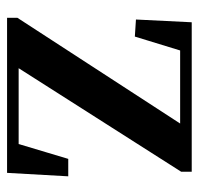

<svg xmlns="http://www.w3.org/2000/svg" viewBox="-30 -546 576 557"><g transform="rotate(90 258.5 -268.0)"><path d="M32.1 0V-29.9L351.2 -521.1V-491.9L343.2 -502.1H231.7H96.9L132.7 -521.1L86.6 -370.7L37.1 -373.9L45.1 -535.7H478.7V-505.1L165.8 -13.9L170.3 -52.5L172.8 -33.6H286.8H422L393.4 -17.1L441.4 -177.5H492L482 0Z"/></g></svg>

Font: Noto Serif TC
Style: Regular
Weight: 200
Designer: Ryoko NISHIZUKA 西塚涼子 (kana & ideographs); Frank Grießhammer (Latin, Greek & Cyrillic); Wenlong ZHANG 张文龙 (bopomofo); San
Foundry: Adobe
Version: Version 2.001;hotconv 1.1.0;makeotfexe 2.6.0